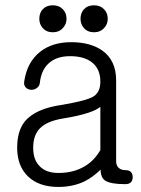

<svg xmlns="http://www.w3.org/2000/svg" viewBox="-20 -701 540 737"><path d="M365.2 -125Q341.8 -84 304.7 -62.5Q262.7 -37.1 204.1 -37.1Q157.2 -37.1 132.8 -62.5Q107.4 -86.9 107.4 -133.8Q107.4 -182.6 133.8 -209Q161.1 -236.3 221.7 -246.1Q282.2 -255.9 320.3 -268.6Q351.6 -279.3 365.2 -291ZM252.9 -539.1Q181.6 -539.1 134.8 -502.9Q84 -462.9 73.2 -389.6Q70.3 -375 78.1 -366.2Q85.9 -357.4 98.6 -356.4Q110.4 -355.5 120.1 -362.3Q130.9 -369.1 132.8 -381.8Q137.7 -429.7 165 -456.1Q195.3 -485.4 249 -485.4Q304.7 -485.4 335 -460Q365.2 -434.6 365.2 -387.7Q365.2 -346.7 337.9 -330.1Q311.5 -314.5 219.7 -298.8Q114.3 -284.2 74.2 -233.4Q45.9 -197.3 45.9 -133.8Q45.9 -63.5 87.9 -23.4Q129.9 16.6 204.1 16.6Q259.8 16.6 304.7 -4.9Q335.9 -20.5 366.2 -49.8Q366.2 -19.5 383.8 -7.8Q404.3 5.9 460.9 5.9Q489.3 5.9 489.3 -21.5Q488.3 -47.9 461.9 -47.9Q444.3 -47.9 434.6 -57.6Q425.8 -66.4 425.8 -83V-392.6Q425.8 -468.8 373 -506.8Q327.1 -539.1 252.9 -539.1ZM182.6 -680.7Q158.2 -680.7 143.6 -665Q130.9 -650.4 130.9 -628.9Q130.9 -608.4 143.6 -593.8Q158.2 -577.1 182.6 -577.1Q207 -577.1 221.7 -593.8Q235.4 -608.4 235.4 -628.9Q235.4 -650.4 221.7 -665Q207 -680.7 182.6 -680.7ZM340.8 -680.7Q316.4 -680.7 301.8 -665Q289.1 -650.4 289.1 -628.9Q289.1 -608.4 301.8 -593.8Q316.4 -577.1 340.8 -577.1Q365.2 -577.1 379.9 -593.8Q393.6 -608.4 393.6 -628.9Q393.6 -650.4 379.9 -665Q365.2 -680.7 340.8 -680.7Z"/></svg>

Font: GulimChe
Style: Regular
Weight: 400
Monospace: yes
Version: Version 2.21